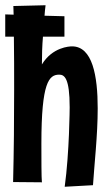

<svg xmlns="http://www.w3.org/2000/svg" viewBox="-20 -716 417 733"><path d="M226 -654 150 -656C151 -669 152 -682 154 -696L31 -693C31 -682 32 -671 32 -660L0 -661V-576H33C34 -509 34 -442 34 -375C34 -257 33 -139 30 -21L140 -20C138 -37 138 -111 138 -168C138 -402 167 -431 206 -431C226 -431 246 -418 246 -306C246 -306 245 -133 227 -3L335 -9C340 -87 353 -200 353 -302C353 -427 333 -539 255 -539C245 -539 180 -536 140 -470C140 -507 141 -541 144 -576H226Z"/></svg>

Font: Mouse Memoirs
Style: Regular
Weight: 400
Designer: Astigmatic (AOETI)
Foundry: Astigmatic (AOETI)
Version: Version 1.000